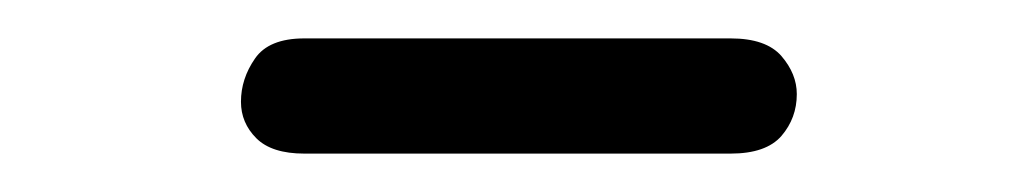

<svg xmlns="http://www.w3.org/2000/svg" viewBox="-20 -351 528 100"><path d="M360.5 -271H138.5Q121.5 -271 113.5 -279Q105.5 -287 105.5 -298Q105.5 -310 112.8 -320.5Q120 -331 138.5 -331H360.5Q379 -331 387 -321.8Q395 -312.5 395 -302Q395 -289.5 387 -280.2Q379 -271 360.5 -271Z"/></svg>

Font: Edu QLD Hand
Style: Regular
Weight: 400
Designer: Tina and Corey Anderson, Eben Sorkin
Foundry: Sorkin Type Co.
Version: Version 2.000